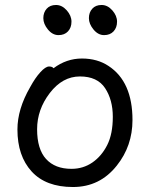

<svg xmlns="http://www.w3.org/2000/svg" viewBox="-20 -727 602 771"><path d="M273 24Q164 24 107 -38.5Q50 -101 50 -207Q50 -289 101 -377Q121 -414 142 -437Q163 -460 177 -460Q190 -460 195 -453Q247 -492 309 -492Q371 -492 416 -462Q512 -399 512 -245Q512 -141 449 -62Q381 24 273 24ZM267 -49Q314 -49 351 -74.5Q388 -100 410.5 -144.5Q433 -189 433 -258Q433 -326 402 -373Q371 -420 301 -420Q231 -420 180 -353.5Q129 -287 129 -208Q129 -128 165 -88.5Q201 -49 267 -49ZM215 -586Q191 -586 172.5 -608.5Q154 -631 154 -654Q154 -677 167.5 -692Q181 -707 205 -707Q229 -707 248 -685.5Q267 -664 267 -640Q267 -616 253 -601Q239 -586 215 -586ZM398 -586Q374 -586 355.5 -608.5Q337 -631 337 -654Q337 -677 350.5 -692Q364 -707 388 -707Q412 -707 431 -685.5Q450 -664 450 -640Q450 -616 436 -601Q422 -586 398 -586Z"/></svg>

Font: LXGW WenKai TC
Style: Bold
Weight: 700
Designer: LXGW / Fontworks Inc.
Foundry: LXGW / Fontworks Inc.
Version: Version 1.330;April 28, 2024